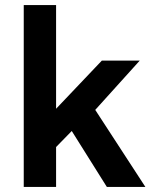

<svg xmlns="http://www.w3.org/2000/svg" viewBox="-20 -740 613 760"><path d="M74 0V-720H202V-309.5L383 -500H533L357 -305L555.5 0H403L264 -221.5L202 -158V0Z"/></svg>

Font: Geologica Cursive Medium
Style: Regular
Weight: 500
Designer: Sindre Bremnes, Frode Helland
Foundry: Monokrom Skriftforlag AS
Version: Version 1.010;gftools[0.9.28]